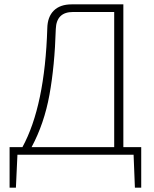

<svg xmlns="http://www.w3.org/2000/svg" viewBox="-20 -710 705 881"><path d="M628 -35V151H599L593 0H60L53 151H24V-35H83Q186 -224 197 -580Q198 -633 227 -661.5Q256 -690 309 -690H546V-35ZM504 -35V-655H315Q239 -655 236 -577Q231 -408 207 -275.5Q183 -143 125 -35Z"/></svg>

Font: Exo 2.0 Extra Light
Style: Regular
Weight: 250
Designer: Natanael Gama
Version: Version 1.001;PS 001.001;hotconv 1.0.70;makeotf.lib2.5.58329